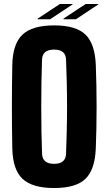

<svg xmlns="http://www.w3.org/2000/svg" viewBox="-20 -938 547 968"><path d="M253 10Q143 10 93.5 -36.5Q44 -83 42 -191Q40 -289 40 -400.5Q40 -512 42 -610Q44 -717 93.5 -763.5Q143 -810 253 -810Q363 -810 411 -763.5Q459 -717 463 -610Q467 -510 467 -399.5Q467 -289 463 -191Q459 -83 411 -36.5Q363 10 253 10ZM253 -112Q311 -112 313 -163Q315 -214 316.5 -275Q318 -336 318 -400.5Q318 -465 316.5 -526Q315 -587 313 -638Q311 -688 253 -688Q194 -688 192 -638Q190 -587 189 -526Q188 -465 188 -400.5Q188 -336 189 -275Q190 -214 192 -163Q194 -112 253 -112ZM363 -841H300V-844L412 -918H476V-916ZM170 -841V-844L282 -918H346V-916L233 -841Z"/></svg>

Font: Big Shoulders Display Black
Style: Regular
Weight: 900
Designer: Patric King
Foundry: XO Type Co
Version: Version 1.000; ttfautohint (v1.8.2)